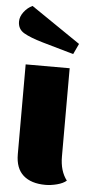

<svg xmlns="http://www.w3.org/2000/svg" viewBox="-55 -804 407 852"><g transform="rotate(5 148.0 -378.0)"><path d="M274 -12Q259 1 232 8Q205 15 181 15Q117 15 82 -16Q47 -47 47 -110V-510H243V-117Q243 -52 274 -12ZM1 -697Q1 -719 17 -740Q33 -761 55 -771L275 -621L253 -574L113 -614Q58 -630 29.5 -646.5Q1 -663 1 -697Z"/></g></svg>

Font: Sansita ExtraBold
Style: Regular
Weight: 800
Designer: Pablo Cosgaya
Foundry: Omnibus-Type
Version: Version 1.006